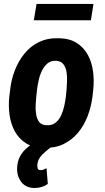

<svg xmlns="http://www.w3.org/2000/svg" viewBox="-20 -729 522 959"><path d="M26.4 -246.1 30.8 -281.2Q36.1 -331.1 54 -377.4Q71.8 -423.8 101.8 -460.9Q131.8 -498 174.6 -518.8Q217.3 -539.6 272.9 -538.1Q327.6 -537.1 363 -514.6Q398.4 -492.2 418.5 -455.3Q438.5 -418.5 444.6 -373.3Q450.7 -328.1 445.8 -281.7L441.9 -246.6Q435.5 -196.3 418 -149.9Q400.4 -103.5 370.4 -66.9Q340.3 -30.3 297.6 -9.5Q254.9 11.2 199.2 9.8Q145 8.8 109.6 -13.7Q74.2 -36.1 54.2 -72.8Q34.2 -109.4 27.8 -154.5Q21.5 -199.7 26.4 -246.1ZM165 -281.7 161.1 -245.1Q159.7 -229.5 158.2 -206.3Q156.7 -183.1 160.2 -159.7Q163.6 -136.2 175.3 -120.4Q187 -104.5 211.4 -103.5Q238.8 -101.6 257.1 -116Q275.4 -130.4 285.6 -153.3Q295.9 -176.3 301.3 -201.4Q306.6 -226.6 309.1 -247.1L312.5 -282.7Q313.5 -297.9 314.7 -321.5Q315.9 -345.2 312.5 -368.4Q309.1 -391.6 297.1 -407.7Q285.2 -423.8 261.2 -425.3Q234.4 -426.8 217 -412.1Q199.7 -397.5 189 -374.8Q178.2 -352.1 172.9 -326.7Q167.5 -301.3 165 -281.7ZM168.5 -25.4 236.8 3.9Q222.2 16.1 206.8 28.6Q191.4 41 179.9 56.9Q168.5 72.8 166.5 93.3Q165.5 102.5 168 111.3Q170.4 120.1 181.2 120.6Q189 121.6 197 118.2Q205.1 114.7 212.4 111.3L218.8 189.5Q205.1 199.7 188 204.8Q170.9 210 153.3 210Q110.4 210 87.4 181.2Q64.5 152.3 65.4 111.8Q66.4 78.1 79.8 52.5Q93.3 26.9 116.7 7.8Q140.1 -11.2 168.5 -25.4ZM446.8 -709.5 434.1 -627.9H148.9L162.6 -709.5Z"/></svg>

Font: Roboto Condensed
Style: Bold Italic
Weight: 700
Italic angle: -12°
Designer: Christian Robertson
Foundry: Google
Version: Version 3.0